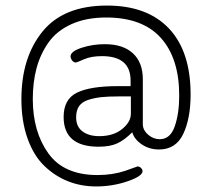

<svg xmlns="http://www.w3.org/2000/svg" viewBox="-20 -575 750 691"><path d="M234 -372Q234 -390 273.5 -403Q313 -416 357 -416Q423 -416 458.5 -383Q494 -350 494 -290V-125Q496 -104 514.5 -89Q533 -74 555 -74Q593 -74 609 -120.5Q625 -167 625 -231Q625 -365 559 -438.5Q493 -512 362 -512Q290 -512 237 -488Q184 -464 154.5 -422Q125 -380 111.5 -329.5Q98 -279 98 -219Q98 -101 154 -23Q210 55 331 55Q385 55 430 40L475 24Q482 24 487.5 29.5Q493 35 493 41Q493 59 439 77.5Q385 96 326 96Q272 96 225 77.5Q178 59 139.5 22Q101 -15 79 -77Q57 -139 57 -218Q57 -368 133 -461.5Q209 -555 365 -555Q510 -555 588 -472.5Q666 -390 666 -235Q666 -149 639.5 -93Q613 -37 552 -37Q517 -37 490 -55.5Q463 -74 456 -99Q428 -71 402 -59Q376 -47 335 -47Q209 -47 209 -154Q209 -218 257 -241.5Q305 -265 404 -265H450V-285Q450 -373 347 -373Q308 -373 282 -361.5Q256 -350 253 -350Q245 -350 239.5 -357.5Q234 -365 234 -372ZM451 -166V-228H407Q370 -228 346 -225.5Q322 -223 299 -216Q276 -209 265 -193.5Q254 -178 254 -153Q254 -119 277 -102Q300 -85 337 -85Q388 -85 419.5 -110.5Q451 -136 451 -166Z"/></svg>

Font: Dosis
Style: Light
Weight: 300
Designer: Edgar Tolentino, Pablo Impallari, Igino Marini
Foundry: Edgar Tolentino, Pablo Impallari, Igino Marini
Version: Version 1.007